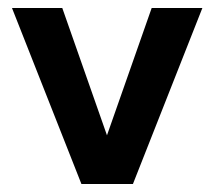

<svg xmlns="http://www.w3.org/2000/svg" viewBox="-20 -461 537 481"><path d="M10 -441H136L248 -122L360 -441H487L313 0H184Z"/></svg>

Font: Teachers SemiBold
Style: Regular
Weight: 600
Designer: Alfredo Marco Pradil & Chank Diesel
Version: Version 0.009